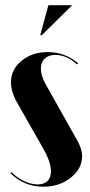

<svg xmlns="http://www.w3.org/2000/svg" viewBox="-20 -704 344 734"><path d="M140.1 -569.8H133.8L165 -684.1H255.9ZM278.8 -461.9 273.9 -458Q234.9 -494.1 190.9 -494.1Q166 -494.1 151.1 -480Q136.2 -465.8 136.2 -441.9Q136.2 -415 154.8 -381.8L276.9 -164.1Q293.9 -133.8 293.9 -106.9Q293.9 -59.1 250.5 -24.7Q207 9.8 146 9.8Q71.8 9.8 20 -42L23.9 -45.9Q44.9 -24.4 72 -11.7Q99.1 1 124 1Q148.4 1 161.6 -12Q174.8 -24.9 174.8 -48.8Q174.8 -85.4 144 -138.2L45.9 -311Q22 -352.5 22 -389.2Q22 -438.5 62.5 -471.7Q103 -504.9 162.1 -504.9Q229 -504.9 278.8 -461.9Z"/></svg>

Font: Moniqa Black Display
Style: Regular
Weight: 900
Designer: Rajesh Rajput
Foundry: Rajesh Rajput
Version: Version 1.000